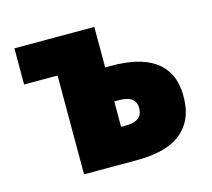

<svg xmlns="http://www.w3.org/2000/svg" viewBox="-79 -594 758 687"><g transform="rotate(-15 300.0 -250.0)"><path d="M152 0V-366H28V-500H324V-350H348Q394 -350 434 -341.5Q474 -333 504 -313Q534 -293 551 -260Q568 -227 568 -178Q568 -127 551 -93Q534 -59 504 -38Q474 -17 434 -8.5Q394 0 348 0ZM324 -130H342Q404 -130 404 -178Q404 -224 342 -224H324Z"/></g></svg>

Font: Source Code Pro Black
Style: Regular
Weight: 900
Monospace: yes
Designer: Paul D. Hunt, Teo Tuominen
Foundry: Adobe Systems Incorporated
Version: Version 2.030;PS 1.000;hotconv 16.6.51;makeotf.lib2.5.65220